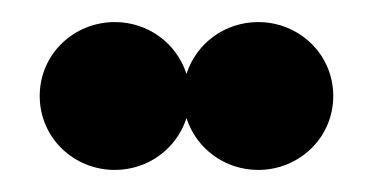

<svg xmlns="http://www.w3.org/2000/svg" viewBox="-20 -711 342 174"><path d="M16 -624C16 -586 47 -557 84 -557C114 -557 140 -576 149 -604C158 -576 184 -557 214 -557C251 -557 282 -586 282 -624C282 -662 251 -691 214 -691C184 -691 158 -672 149 -644C140 -672 114 -691 84 -691C47 -691 16 -662 16 -624Z"/></svg>

Font: Charger Sport
Style: BlkNrw
Weight: 900
Designer: Jasper
Foundry: Cannot Into Space Fonts
Version: Version 1.1